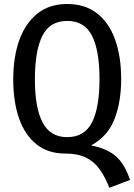

<svg xmlns="http://www.w3.org/2000/svg" viewBox="-20 -739 655 937"><path d="M571.3 -352.8Q571.3 -241.5 538.7 -157.7Q506.2 -73.8 424.6 -29.2Q500.5 -14.9 544.4 22.6Q588.2 60 614.4 139L513.8 177.4Q492.3 123.1 465.4 85.9Q438.5 48.7 398.5 29.5Q358.5 10.3 297.4 10.3Q214.9 10.3 158.5 -34.4Q102.1 -79 73.3 -160.5Q44.6 -242.1 44.6 -351.8Q44.6 -460 74.1 -542.8Q103.6 -625.6 162.3 -672.6Q221 -719.5 307.7 -719.5Q394.9 -719.5 453.6 -673.8Q512.3 -628.2 541.8 -545.6Q571.3 -463.1 571.3 -352.8ZM465.6 -352.8Q465.6 -492.3 429 -564.6Q392.3 -636.9 307.7 -636.9Q223.1 -636.9 186.7 -564.1Q150.3 -491.3 150.3 -351.8Q150.3 -212.8 187.9 -141.3Q225.6 -69.7 307.7 -69.7Q392.3 -69.7 429 -141.8Q465.6 -213.8 465.6 -352.8Z"/></svg>

Font: Fira Code Retina
Style: Regular
Weight: 450
Monospace: yes
Designer: Carrois Corporate, Edenspiekermann AG, Nikita Prokopov
Foundry: Carrois Corporate, Edenspiekermann AG, Nikita Prokopov
Version: Version 6.002